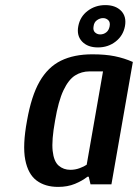

<svg xmlns="http://www.w3.org/2000/svg" viewBox="-20 -723 541 753"><path d="M208 10Q157 10 123.5 -15Q90 -40 79 -96.5Q68 -153 86 -250Q103 -347 135.5 -403.5Q168 -460 219 -485Q270 -510 342 -510Q393 -510 430 -502.5Q467 -495 501 -480L417 0H335L328 -30H323Q303 -14 274 -2Q245 10 208 10ZM256 -57Q275 -57 292.5 -63.5Q310 -70 320 -77L384 -443H331Q300 -443 274.5 -427Q249 -411 229 -369Q209 -327 196 -250Q182 -173 186.5 -131.5Q191 -90 210 -73.5Q229 -57 256 -57ZM364 -537Q324 -537 302 -560Q280 -583 287 -620Q294 -658 324 -680.5Q354 -703 393 -703Q433 -703 455 -680.5Q477 -658 470 -620Q463 -583 433.5 -560Q404 -537 364 -537ZM373 -588Q386 -588 396.5 -596Q407 -604 410 -620Q413 -636 404.5 -644Q396 -652 384 -652Q372 -652 360.5 -644Q349 -636 347 -620Q344 -604 352.5 -596Q361 -588 373 -588Z"/></svg>

Font: Cuprum SemiBold
Style: Italic
Weight: 600
Italic angle: -10°
Version: Version 3.000